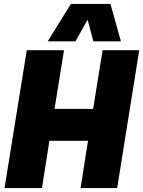

<svg xmlns="http://www.w3.org/2000/svg" viewBox="-20 -955 727 975"><path d="M3 0 116 -700H305L257 -402H453L501 -700H687L575 0H389L427 -240H231L193 0ZM222 -745 340 -935H541L594 -745H454L425 -855L363 -745Z"/></svg>

Font: Georama ExtraBold
Style: Italic
Weight: 800
Italic angle: -9°
Version: Version 1.001